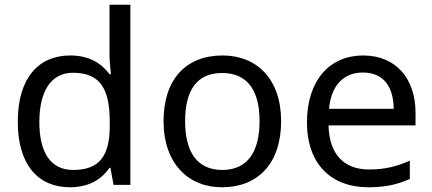

<svg xmlns="http://www.w3.org/2000/svg" viewBox="-20 -780 1824 810"><path d="M275 10C359 10 410 -26 442 -72H446L459 0H530V-760H442V-546C442 -526 446 -484 448 -467H442C409 -511 359 -546 276 -546C143 -546 55 -451 55 -267C55 -83 142 10 275 10ZM289 -63C193 -63 146 -137 146 -265C146 -392 193 -473 288 -473C407 -473 443 -399 443 -266V-250C443 -125 402 -63 289 -63Z M1166 -269C1166 -446 1064 -546 919 -546C765 -546 670 -446 670 -269C670 -91 774 10 916 10C1069 10 1166 -91 1166 -269ZM761 -269C761 -396 808 -472 917 -472C1026 -472 1075 -396 1075 -269C1075 -142 1026 -63 918 -63C809 -63 761 -142 761 -269Z M1512 -546C1370 -546 1275 -440 1275 -264C1275 -85 1380 10 1533 10C1606 10 1654 -1 1709 -25V-102C1653 -78 1605 -65 1537 -65C1430 -65 1369 -130 1366 -251H1733V-304C1733 -450 1649 -546 1512 -546ZM1511 -474C1600 -474 1640 -412 1641 -321H1368C1377 -417 1427 -474 1511 -474Z"/></svg>

Font: Noto Sans Arabic UI
Style: Regular
Weight: 400
Designer: Monotype Design Team, Nadine Chahine and Nizar Qandah
Foundry: Monotype Imaging Inc.
Version: Version 2.010